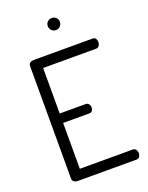

<svg xmlns="http://www.w3.org/2000/svg" viewBox="-168 -1005 843 1090"><g transform="rotate(-20 254.0 -460.0)"><path d="M142 -395H299Q311 -395 317.5 -386Q324 -377 324 -365Q324 -355 318.5 -346.5Q313 -338 299 -338H142V-61H462Q474 -61 480.5 -51.5Q487 -42 487 -30Q487 -19 481.5 -9.5Q476 0 462 0H106Q95 0 85.5 -6.5Q76 -13 76 -26V-706Q76 -719 85.5 -725Q95 -731 106 -731H462Q476 -731 481.5 -722Q487 -713 487 -702Q487 -689 480.5 -679.5Q474 -670 462 -670H142ZM285 -920Q300 -920 310.5 -910Q321 -900 321 -884Q321 -869 310.5 -858Q300 -847 285 -847Q269 -847 258.5 -858Q248 -869 248 -884Q248 -900 258.5 -910Q269 -920 285 -920Z"/></g></svg>

Font: AkaAcidDosis
Style: Regular
Weight: 400
Designer: Edgar Tolentino, Pablo Impallari, Igino Marini, Aka-Acid
Foundry: Edgar Tolentino, Pablo Impallari, Igino Marini, Cyberella
Version: Version 1.007